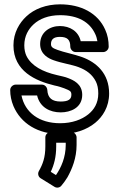

<svg xmlns="http://www.w3.org/2000/svg" viewBox="-20 -583 561 885"><path d="M79 -143H151C164 -88 210 -65 260 -65C305 -65 359 -86 359 -146C359 -197 317 -214 294 -223C280 -229 262 -232 242 -237C177 -252 125 -279 102 -325C96 -338 92 -354 92 -374C92 -417 111 -449 135 -471C162 -496 203 -513 257 -513C340 -513 394 -481 419 -426C424 -416 427 -404 429 -393H352C342 -439 302 -463 256 -463C210 -463 165 -435 165 -380C165 -332 205 -313 228 -305C264 -292 312 -285 341 -274C379 -260 406 -239 422 -207C429 -193 433 -175 433 -152C433 -107 413 -77 387 -56C357 -32 313 -15 257 -15C161 -15 95 -64 79 -143ZM260 -115C220 -115 200 -131 198 -169C197 -181 187 -193 173 -193H52C41 -193 27 -183 27 -168C27 -143 32 -118 42 -94C76 -14 155 35 257 35C323 35 379 16 419 -17C453 -45 483 -90 483 -152C483 -245 424 -296 358 -320C322 -333 274 -342 245 -353C223 -361 215 -366 215 -380C215 -401 227 -413 256 -413C290 -413 304 -400 304 -368C304 -357 314 -343 329 -343H456C467 -343 481 -353 481 -368C481 -396 476 -422 465 -446C431 -523 353 -563 257 -563C193 -563 138 -542 101 -507C70 -478 42 -433 42 -374C42 -255 144 -210 231 -189C251 -185 265 -180 276 -176C303 -165 309 -163 309 -146C309 -126 296 -115 260 -115ZM238 224 214 209C229 177 239 141 239 92V75H283V85C283 142 262 189 238 224ZM159 206C153 217 156 232 168 239L231 278C240 284 254 283 262 274C272 262 282 249 291 234C312 196 333 146 333 85V50C333 39 323 25 308 25H214C203 25 189 35 189 50V92C189 143 177 174 159 206Z"/></svg>

Font: Asimov
Style: NarOu
Weight: 500
Designer: Google
Version: Version 2.000980; 2014